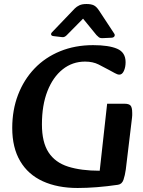

<svg xmlns="http://www.w3.org/2000/svg" viewBox="-20 -921 713 957"><path d="M367 16Q267 16 193.5 -17.5Q120 -51 80.5 -118Q41 -185 41 -283Q41 -373 70 -448.5Q99 -524 152 -579.5Q205 -635 279.5 -665.5Q354 -696 444 -696Q522 -696 564 -678Q606 -660 606 -611Q606 -586 597.5 -567.5Q589 -549 575 -549Q565 -549 551.5 -557Q538 -565 524 -572Q500 -585 471.5 -599.5Q443 -614 404 -614Q341 -614 292.5 -575.5Q244 -537 216.5 -467Q189 -397 189 -301Q189 -212 222 -161.5Q255 -111 319.5 -90.5Q384 -70 477 -70L514 -404H600Q623 -404 631 -394.5Q639 -385 639 -358Q639 -352 639 -346Q639 -340 638 -334L607 -76Q603 -47 595.5 -25Q588 -3 568 0Q514 8 463 12Q412 16 367 16ZM240 -761Q233 -754 235 -748Q237 -742 247 -741L289 -736Q297 -735 302.5 -738Q308 -741 312 -745L394 -828L461 -746Q466 -741 472.5 -735.5Q479 -730 494 -731L537 -733Q547 -734 550.5 -740.5Q554 -747 549 -754L474 -868Q461 -888 447.5 -894.5Q434 -901 411 -901Q389 -901 375.5 -894.5Q362 -888 353 -879Z"/></svg>

Font: Alkatra Medium
Style: Regular
Weight: 500
Designer: Suman Bhandary
Version: Version 1.100;gftools[0.9.22]